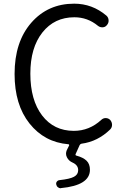

<svg xmlns="http://www.w3.org/2000/svg" viewBox="-20 -762 674 1035"><path d="M526.4 -116.2Q537.1 -126 550.8 -125.5Q564.5 -125 574.2 -115.2Q584 -103.5 584 -88.9Q584 -74.2 573.2 -63.5Q541 -32.2 502.4 -12.7Q463.9 6.8 418.9 12.7Q412.1 14.6 409.2 20.5L387.7 68.4Q384.8 75.2 392.6 77.1Q428.7 86.9 446.8 104.5Q464.8 122.1 464.8 153.3Q464.8 237.3 308.6 252Q307.6 252.9 306.6 252.9Q298.8 252.9 292 247.1Q285.2 242.2 283.2 232.4Q281.2 223.6 286.6 216.8Q292 210 300.8 209Q356.4 203.1 378.9 190.9Q401.4 178.7 401.4 155.3Q401.4 127.9 371.1 114.3Q350.6 105.5 340.8 85.9Q335.9 76.2 335.9 66.4Q335.9 57.6 339.8 47.9L352.5 22.5Q353.5 20.5 352.5 18.1Q351.6 15.6 348.6 15.6Q219.7 4.9 139.2 -96.2Q58.6 -197.3 58.6 -363.3Q58.6 -536.1 148.4 -639.2Q238.3 -742.2 379.9 -742.2Q477.5 -742.2 553.7 -677.7Q564.5 -668 565.4 -652.8Q566.4 -637.7 555.7 -626Q546.9 -615.2 532.7 -614.7Q518.6 -614.3 507.8 -623Q452.1 -668.9 380.9 -668.9Q273.4 -668.9 208.5 -586.9Q143.6 -504.9 143.6 -365.2Q143.6 -222.7 207 -139.6Q270.5 -56.6 377.9 -56.6Q461.9 -56.6 526.4 -116.2Z"/></svg>

Font: Gen Jyuu Gothic Normal
Style: Regular
Weight: 300
Designer: [Source Han Sans]
Ryoko NISHIZUKA  (kana & ideographs); Paul D. Hunt (Latin, Greek & Cyrillic); Wenlong ZHANG  (bopomofo
Version: Version 1.002.20150607